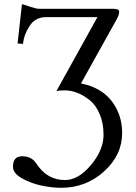

<svg xmlns="http://www.w3.org/2000/svg" viewBox="-20 -687 648 918"><path d="M167 -645H522Q549.8 -645 549.8 -630.9Q549.8 -614.7 535.2 -589.8L367.2 -288.1Q463.4 -269 513.7 -204.1Q564 -139.2 564 -50.8Q564 54.2 477.5 132.6Q391.1 210.9 272 210.9Q228 210.9 177 200Q126 189 84 165Q42 141.1 42 109.9Q42 60.1 85.9 60.1Q131.8 60.1 153.8 95.2Q205.6 174.3 291 173.8Q355 173.8 415 101.8Q475.1 29.8 475.1 -42Q475.1 -98.1 456.5 -141.6Q438 -185.1 408.4 -208.5Q378.9 -231.9 348.9 -243.4Q318.8 -254.9 291 -254.9Q264.2 -254.9 250 -252L445.8 -605H196.8Q147.9 -604 121.1 -562.5Q94.2 -521 89.8 -477.1L64 -479L85 -667Q90.8 -666 121.8 -655.5Q152.8 -645 167 -645Z"/></svg>

Font: Linux Libertine Capitals
Style: Small Caps
Weight: 400
Designer: Philipp H. Poll
Foundry: Philipp H. Poll
Version: Version 5.1.3